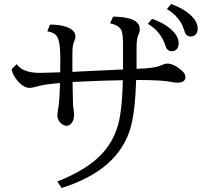

<svg xmlns="http://www.w3.org/2000/svg" viewBox="-20 -874 1000 948"><path d="M731 -781.2Q786.1 -761.7 820.8 -732.4Q862.3 -697.3 862.3 -659.7Q862.3 -638.7 849.1 -627.9Q839.8 -621.1 829.1 -621.1Q805.2 -621.1 797.4 -646Q774.9 -718.8 710 -756.3ZM825.2 -854Q879.4 -835 914.6 -805.2Q956.1 -770 956.1 -732.4Q956.1 -711.4 942.9 -700.7Q933.6 -693.8 922.9 -693.8Q902.3 -693.8 894 -710.9Q892.6 -713.9 888.2 -728Q868.2 -791.5 804.2 -829.1ZM587.4 -530.8V-651.9V-658.2Q586.9 -707 579.6 -724.1Q567.9 -749.5 523.4 -758.8L538.6 -792Q670.4 -790.5 670.4 -729.5Q670.4 -717.3 664.6 -705.1Q654.3 -684.6 654.3 -642.1V-534.2Q742.2 -536.6 772.5 -550.3Q794.9 -560.1 806.6 -560.1Q837.9 -560.1 878.4 -524.9Q895.5 -509.8 895.5 -493.7Q895.5 -465.8 854.5 -465.8Q844.2 -465.8 817.4 -470.7Q777.3 -478.5 668 -479H652.3Q647.9 -331.5 626.5 -250Q569.3 -35.2 284.2 54.2L263.2 22Q392.6 -29.3 463.9 -95.2Q546.9 -171.9 569.8 -286.1Q584 -356 586.4 -478Q495.1 -477.1 338.4 -469.2Q338.4 -448.7 338.9 -433.1Q340.3 -375 340.3 -367.2V-363.8Q340.3 -349.6 344.2 -327.6Q345.7 -317.9 345.7 -307.1Q345.7 -278.8 331.1 -263.7Q321.3 -252.9 308.6 -252.9Q291.5 -252.9 276.4 -270Q263.2 -284.7 263.2 -302.7Q263.2 -314.9 266.6 -332.5Q273.4 -364.7 276.4 -463.9Q204.1 -458.5 169.4 -448.7Q137.7 -439.9 127 -439.9Q95.7 -439.9 65.4 -476.6Q42.5 -503.9 37.6 -532.2L62.5 -557.1Q92.8 -514.2 175.8 -514.2Q195.8 -514.2 266.6 -516.6L277.3 -517.1Q277.3 -526.4 277.8 -577.6Q278.8 -669.4 260.3 -695.8Q247.6 -714.4 213.4 -719.2L227.5 -752.9Q285.6 -752.4 320.8 -735.8Q352.5 -720.7 352.5 -692.9Q352.5 -682.6 345.7 -668Q337.4 -651.4 337.4 -608.9V-519L355 -520L425.8 -523.4L498.5 -526.9L569.3 -530.3Z"/></svg>

Font: BIZ UDPMincho
Style: Regular
Weight: 400
Designer: TypeBank Co., Ltd.
Foundry: Morisawa Inc.
Version: Version 1.06